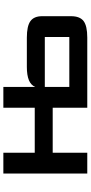

<svg xmlns="http://www.w3.org/2000/svg" viewBox="282 -822 540 1144"><g transform="rotate(-90 552.0 -250.0)"><path d="M90 0V-500H214V-313H482V-500H606V-310Q616.5 -335.5 646.2 -347.8Q676 -360 725.5 -360H900Q968.5 -360 998 -338.8Q1027.5 -317.5 1027.5 -269V-97Q1027.5 -44 998.5 -22Q969.5 0 900 0H482V-206H214V0ZM606 -107H903.5Q903.5 -107 903.5 -107Q903.5 -107 903.5 -107V-253Q903.5 -253 903.5 -253Q903.5 -253 903.5 -253H606Z"/></g></svg>

Font: Science Gothic
Style: Regular
Weight: 400
Designer: Thomas Phinney, Vassil Kateliev, Brandon Buerkle
Foundry: Font Detective LLC
Version: Version 1.018